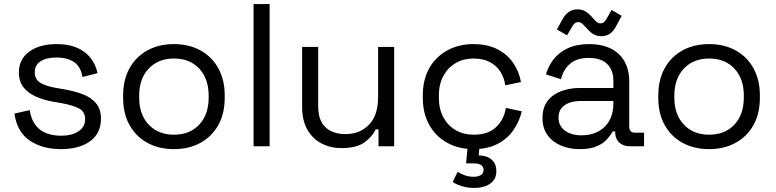

<svg xmlns="http://www.w3.org/2000/svg" viewBox="-20 -720 3819 945"><path d="M280 14Q189 14 126.5 -28Q64 -70 51 -161L126 -178Q134 -130 156 -102.5Q178 -75 210.5 -63.5Q243 -52 280 -52Q335 -52 367 -74Q399 -96 399 -133Q399 -171 368.5 -186.5Q338 -202 285 -212L244 -219Q197 -227 158 -244Q119 -261 96 -290Q73 -319 73 -363Q73 -429 124 -466Q175 -503 259 -503Q342 -503 393.5 -465.5Q445 -428 460 -360L386 -341Q377 -394 343 -415.5Q309 -437 259 -437Q209 -437 180 -418.5Q151 -400 151 -364Q151 -329 178.5 -312.5Q206 -296 252 -288L293 -281Q345 -272 386.5 -256.5Q428 -241 452.5 -212Q477 -183 477 -136Q477 -64 423.5 -25Q370 14 280 14Z M836 14Q762 14 705.5 -17Q649 -48 617.5 -104.5Q586 -161 586 -238V-251Q586 -327 617.5 -384Q649 -441 705.5 -472Q762 -503 836 -503Q910 -503 966.5 -472Q1023 -441 1054.5 -384Q1086 -327 1086 -251V-238Q1086 -161 1054.5 -104.5Q1023 -48 966.5 -17Q910 14 836 14ZM836 -57Q914 -57 960.5 -106.5Q1007 -156 1007 -240V-249Q1007 -333 960.5 -382.5Q914 -432 836 -432Q759 -432 712 -382.5Q665 -333 665 -249V-240Q665 -156 712 -106.5Q759 -57 836 -57Z M1228 0V-700H1307V0Z M1660 9Q1607 9 1562.5 -14Q1518 -37 1492.5 -82.5Q1467 -128 1467 -193V-489H1546V-199Q1546 -126 1582.5 -93Q1619 -60 1681 -60Q1751 -60 1796 -106Q1841 -152 1841 -243V-489H1920V0H1843V-83H1829Q1813 -48 1774 -19.5Q1735 9 1660 9Z M2310 14Q2239 14 2182.5 -16.5Q2126 -47 2093.5 -104Q2061 -161 2061 -239V-250Q2061 -329 2093.5 -385.5Q2126 -442 2182.5 -472.5Q2239 -503 2310 -503Q2380 -503 2429.5 -477Q2479 -451 2507.5 -408Q2536 -365 2544 -316L2467 -300Q2462 -336 2443.5 -366Q2425 -396 2392 -414Q2359 -432 2311 -432Q2262 -432 2223.5 -410Q2185 -388 2162.5 -347Q2140 -306 2140 -249V-240Q2140 -183 2162.5 -142Q2185 -101 2223.5 -79Q2262 -57 2311 -57Q2384 -57 2422.5 -95Q2461 -133 2470 -189L2548 -172Q2537 -124 2508 -81Q2479 -38 2429.5 -12Q2380 14 2310 14ZM2313 205Q2283 205 2256 197Q2229 189 2208 176L2232 126Q2249 136 2268.5 143Q2288 150 2312 150Q2332 150 2346 142Q2360 134 2360 116Q2360 100 2347.5 92Q2335 84 2311 84H2274L2284 -21H2342L2336 45Q2375 45 2399 65Q2423 85 2423 123Q2423 151 2408 169.5Q2393 188 2368 196.5Q2343 205 2313 205Z M2833 14Q2782 14 2740 -4Q2698 -22 2674 -56Q2650 -90 2650 -139Q2650 -189 2674 -221.5Q2698 -254 2740 -270.5Q2782 -287 2834 -287H2999V-323Q2999 -375 2968.5 -405Q2938 -435 2878 -435Q2819 -435 2786 -406.5Q2753 -378 2741 -330L2667 -354Q2679 -395 2705 -428.5Q2731 -462 2774.5 -482.5Q2818 -503 2879 -503Q2973 -503 3025 -454.5Q3077 -406 3077 -318V-97Q3077 -67 3105 -67H3150V0H3081Q3048 0 3028 -18.5Q3008 -37 3008 -68V-73H2996Q2985 -54 2966.5 -33.5Q2948 -13 2916 0.5Q2884 14 2833 14ZM2842 -54Q2912 -54 2955.5 -95.5Q2999 -137 2999 -212V-223H2837Q2790 -223 2759.5 -202.5Q2729 -182 2729 -141Q2729 -100 2760.5 -77Q2792 -54 2842 -54ZM2771 -546 2721 -575 2752 -631Q2764 -651 2781.5 -662.5Q2799 -674 2822 -674Q2843 -674 2858.5 -665.5Q2874 -657 2892 -638Q2904 -624 2914 -614.5Q2924 -605 2935 -605Q2946 -605 2953 -611.5Q2960 -618 2966 -628L2990 -671L3040 -642L3009 -585Q2998 -565 2981 -553.5Q2964 -542 2940 -542Q2919 -542 2903 -550.5Q2887 -559 2870 -579Q2858 -592 2848 -601.5Q2838 -611 2827 -611Q2815 -611 2808 -604.5Q2801 -598 2796 -589Z M3470 14Q3396 14 3339.5 -17Q3283 -48 3251.5 -104.5Q3220 -161 3220 -238V-251Q3220 -327 3251.5 -384Q3283 -441 3339.5 -472Q3396 -503 3470 -503Q3544 -503 3600.5 -472Q3657 -441 3688.5 -384Q3720 -327 3720 -251V-238Q3720 -161 3688.5 -104.5Q3657 -48 3600.5 -17Q3544 14 3470 14ZM3470 -57Q3548 -57 3594.5 -106.5Q3641 -156 3641 -240V-249Q3641 -333 3594.5 -382.5Q3548 -432 3470 -432Q3393 -432 3346 -382.5Q3299 -333 3299 -249V-240Q3299 -156 3346 -106.5Q3393 -57 3470 -57Z"/></svg>

Font: Space Grotesk
Style: Regular
Weight: 400
Designer: Florian Karsten
Foundry: Florian Karsten
Version: Version 2.000